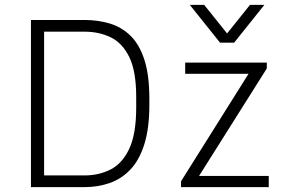

<svg xmlns="http://www.w3.org/2000/svg" viewBox="-20 -768 1175 788"><path d="M107 0V-686H327Q382 -686 430.5 -671.5Q479 -657 515.5 -621.5Q552 -586 572.5 -523Q593 -460 593 -363V-338Q593 -242 572.5 -176.5Q552 -111 515.5 -72.5Q479 -34 430.5 -17Q382 0 327 0ZM161 -48H327Q386 -48 434 -72.5Q482 -97 510.5 -157.5Q539 -218 539 -327V-370Q539 -476 510.5 -534Q482 -592 434 -615Q386 -638 327 -638H161ZM723 0V-24L1000 -465H740V-511H1075V-487L797 -46H1083V0ZM1065 -748 941 -593H883L759 -748H818L927 -612H897L1006 -748Z"/></svg>

Font: Chivo Medium Thin
Style: Regular
Weight: 250
Version: Version 2.002